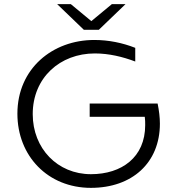

<svg xmlns="http://www.w3.org/2000/svg" viewBox="-20 -901 856 927"><path d="M419 6C618 6 752 -115 752 -304C752 -334 748 -367 741 -401H413V-337H679C681 -323 681 -310 681 -297C681 -142 568 -60 419 -60C258 -60 138 -184 138 -350C138 -526 270 -643 438 -643C506 -643 572 -627 633 -604V-670C572 -694 505 -708 435 -708C234 -708 64 -570 64 -352C64 -148 211 6 419 6ZM385 -757H457L586 -881H520L421 -799L322 -881H256Z"/></svg>

Font: Chess Sans
Style: Regular
Weight: 400
Designer: Wolf Bōese
Foundry: Wolf Bōese
Version: Version 7.223;Glyphs 3.3 (3306)